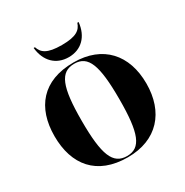

<svg xmlns="http://www.w3.org/2000/svg" viewBox="-211 -1111 1241 1290"><g transform="rotate(-30 410.0 -466.5)"><path d="M404 -771C501 -771 567 -836 578 -943H568C552 -895 518 -865 404 -865C289 -865 255 -895 239 -943H229C240 -836 306 -771 404 -771ZM411 10C639 10 766 -137 766 -358C766 -580 639 -725 412 -725C171 -725 54 -580 54 -359C54 -137 171 10 411 10ZM411 0C302 0 264 -93 264 -358C264 -622 302 -715 412 -715C519 -715 556 -622 556 -358C556 -93 518 0 411 0Z"/></g></svg>

Font: Noto Serif Display Black
Style: Regular
Weight: 900
Designer: Monotype Design Team
Foundry: Monotype Imaging Inc.
Version: Version 2.009